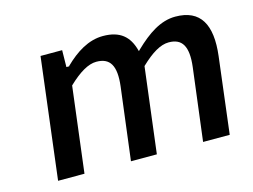

<svg xmlns="http://www.w3.org/2000/svg" viewBox="-74 -626 972 738"><g transform="rotate(-15 411.5 -256.5)"><path d="M179 -10 221 -350 222 -351C265 -392 302 -414 334 -414C388 -414 410 -380 400 -298L364 -10H467L509 -350L510 -351C553 -392 589 -414 622 -414C675 -414 697 -380 687 -298L651 -10H757L794 -313C809 -436 772 -503 672 -503C613 -503 561 -467 509 -417L503 -411L501 -418C486 -471 453 -503 384 -503C326 -503 275 -470 230 -426L229 -424H218L219 -491H133L74 -10Z"/></g></svg>

Font: Falling Sky
Style: LightObl
Weight: 400
Designer: Paul D. Hunt
Foundry: Adobe Systems Incorporated
Version: Version 1.02